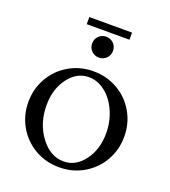

<svg xmlns="http://www.w3.org/2000/svg" viewBox="-134 -828 820 928"><g transform="rotate(20 276.0 -364.0)"><path d="M61.3 -120.4Q29.3 -176.8 29.3 -244.1Q29.3 -311.5 61.3 -367.9Q93.3 -424.3 149.9 -457.5Q206.5 -490.7 275.9 -490.7Q345.2 -490.7 401.9 -457.5Q458.5 -424.3 490.5 -367.9Q522.5 -311.5 522.5 -244.1Q522.5 -176.8 490.5 -120.4Q458.5 -64 401.9 -30.8Q345.2 2.4 275.9 2.4Q206.5 2.4 149.9 -30.8Q93.3 -64 61.3 -120.4ZM264.6 -456.5Q202.1 -456.5 159.7 -399.4Q117.2 -342.3 117.2 -259.8Q117.2 -166.5 167.5 -99.1Q217.8 -31.7 286.6 -31.7Q349.1 -31.7 391.8 -89.1Q434.6 -146.5 434.6 -229.5Q434.6 -290 411.1 -342.8Q387.7 -395.5 348.4 -426Q309.1 -456.5 264.6 -456.5ZM237.8 -577.1Q222.2 -592.8 222.2 -615.2Q222.2 -637.7 237.8 -653.3Q253.4 -668.9 275.9 -668.9Q298.3 -668.9 314 -653.3Q329.6 -637.7 329.6 -615.2Q329.6 -592.8 314 -577.1Q298.3 -561.5 275.9 -561.5Q253.4 -561.5 237.8 -577.1ZM385.7 -730V-693.4H166V-730Z"/></g></svg>

Font: Flanker
Style: Regular
Weight: 400
Designer: Flanker
Foundry: Flanker
Version: Version 2.027